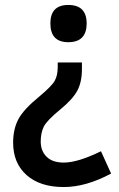

<svg xmlns="http://www.w3.org/2000/svg" viewBox="-20 -566 482 778"><path d="M256.8 -395Q184.1 -395 184.1 -471.2Q184.1 -545.9 256.8 -545.9Q331.1 -545.9 331.1 -471.2Q331.1 -395 256.8 -395ZM312 -313V-286.1Q312 -233.4 293.2 -198.5Q274.4 -163.6 226.1 -124Q169.9 -78.1 157.5 -53Q145 -27.8 145 7.8Q145 45.4 168.7 69.1Q192.4 92.8 238.8 92.8Q294.9 92.8 389.2 46.9L430.2 137.2Q328.6 191.9 237.8 191.9Q142.6 191.9 87.9 143.6Q33.2 95.2 33.2 12.2Q33.2 -42.5 54.2 -82.5Q75.2 -122.6 139.2 -174.8Q189.5 -216.8 201.7 -238.5Q213.9 -260.3 213.9 -293.9V-313Z"/></svg>

Font: Droid Sans TV
Style: Bold
Weight: 600
Version: Version 1.00